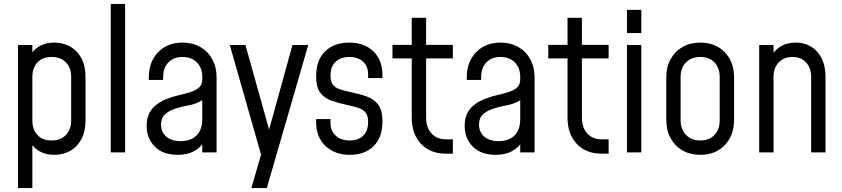

<svg xmlns="http://www.w3.org/2000/svg" viewBox="-20 -770 4255 970"><path d="M71 180V-542.5H143.5V-472L131.2 -488.2Q149.5 -519.6 180.2 -537.2Q211 -554.8 253.8 -554.8Q298.6 -554.8 334.3 -534.9Q370 -515 391 -476.2Q412 -437.5 412 -381.2V-162Q412 -105.4 391 -66.5Q370 -27.6 334.3 -7.7Q298.6 12.2 253.8 12.2Q211 12.2 180.2 -5.4Q149.5 -23 131.2 -54.2L143.5 -70.5V180ZM240.4 -60.2Q286.9 -60.2 313.2 -88.4Q339.5 -116.6 339.5 -162V-381.2Q339.5 -427 313.2 -454.6Q286.9 -482.2 240.8 -482.2Q194.6 -482.2 169.1 -454.6Q143.5 -427 143.5 -381.2V-161.2Q143.5 -115.9 169.1 -88.1Q194.6 -60.2 240.4 -60.2Z M539.5 0V-750H612V0Z M877.8 12.2Q803.1 12.2 762.1 -29.2Q721 -70.8 721 -134.6Q721 -174 735.4 -200.2Q749.8 -226.4 772.5 -242.8Q795.2 -259.2 820.8 -269.5Q851.5 -281.8 883.2 -289.1Q914.9 -296.4 941.8 -304.6Q968.8 -312.9 985.2 -327.4Q1001.8 -342 1001.8 -368.2V-381.2Q1001.8 -427 974.7 -454.6Q947.6 -482.2 902.2 -482.2Q856.9 -482.2 830.6 -454.6Q804.2 -427 804.2 -381.2V-366.2H731.8V-378.8Q731.8 -457.8 778.9 -506.2Q826 -554.8 902.2 -554.8Q953.1 -554.8 991.8 -532.7Q1030.5 -510.6 1052.4 -470.9Q1074.2 -431.2 1074.2 -378.8V0H1001.8V-74.8L1014 -58.8Q995.1 -25 960.6 -6.4Q926.1 12.2 877.8 12.2ZM892.9 -57Q943.9 -57 972.8 -85.6Q1001.8 -114.2 1001.8 -168V-263.8Q971.5 -244.8 933.9 -238.1Q896.4 -231.5 862.5 -220Q832.4 -209.8 812.9 -191.6Q793.5 -173.5 793.5 -140Q793.5 -103.6 819.4 -80.3Q845.2 -57 892.9 -57Z M1250 180 1298.8 11.2 1141 -542.5H1220L1348.2 -84.5H1331L1457.5 -542.5H1537.2L1328 180Z M1748.2 12.2Q1671 12.2 1624.1 -32.6Q1577.2 -77.4 1577.2 -151V-168.5H1649.8V-147.8Q1649.8 -108.4 1676.6 -84.3Q1703.5 -60.2 1747.4 -60.2Q1789.8 -60.2 1814.8 -84.4Q1839.8 -108.5 1839.8 -153.8Q1839.8 -183.5 1828.6 -199.1Q1817.4 -214.8 1796.3 -222.8Q1775.2 -230.8 1745.5 -236.8Q1695.8 -247.6 1657.8 -260.3Q1619.9 -273 1598.6 -300.9Q1577.2 -328.9 1577.2 -384.6Q1577.2 -467.2 1623 -511Q1668.8 -554.8 1743.5 -554.8Q1821.1 -554.8 1866.7 -510.2Q1912.2 -465.6 1912.2 -392.2V-375.5H1839.8V-394.8Q1839.8 -434.9 1814 -458.6Q1788.2 -482.2 1744.4 -482.2Q1701.6 -482.2 1675.7 -458.1Q1649.8 -433.9 1649.8 -388.2Q1649.8 -359 1661.1 -343.3Q1672.5 -327.6 1694 -320Q1715.5 -312.4 1745.5 -306Q1794.4 -296 1831.9 -282.9Q1869.5 -269.8 1890.9 -241.4Q1912.2 -213.1 1912.2 -157Q1912.2 -75.5 1867.5 -31.6Q1822.8 12.2 1748.2 12.2Z M2231.5 6.2Q2154.1 6.2 2107.2 -43.1Q2060.2 -92.5 2060.2 -175.5V-474.8H1962.8V-543.2H2060.2V-680H2132.8V-543.2H2267.8V-474.8H2132.8V-175.5Q2132.8 -126 2159.8 -96.1Q2186.9 -66.2 2231.5 -66.2H2267.8V6.2Z M2484.2 12.2Q2409.6 12.2 2368.6 -29.2Q2327.5 -70.8 2327.5 -134.6Q2327.5 -174 2341.9 -200.2Q2356.2 -226.4 2379 -242.8Q2401.8 -259.2 2427.2 -269.5Q2458 -281.8 2489.7 -289.1Q2521.4 -296.4 2548.3 -304.6Q2575.2 -312.9 2591.8 -327.4Q2608.2 -342 2608.2 -368.2V-381.2Q2608.2 -427 2581.2 -454.6Q2554.1 -482.2 2508.8 -482.2Q2463.4 -482.2 2437.1 -454.6Q2410.8 -427 2410.8 -381.2V-366.2H2338.2V-378.8Q2338.2 -457.8 2385.4 -506.2Q2432.5 -554.8 2508.8 -554.8Q2559.6 -554.8 2598.3 -532.7Q2637 -510.6 2658.9 -470.9Q2680.8 -431.2 2680.8 -378.8V0H2608.2V-74.8L2620.5 -58.8Q2601.6 -25 2567.1 -6.4Q2532.6 12.2 2484.2 12.2ZM2499.4 -57Q2550.4 -57 2579.3 -85.6Q2608.2 -114.2 2608.2 -168V-263.8Q2578 -244.8 2540.4 -238.1Q2502.9 -231.5 2469 -220Q2438.9 -209.8 2419.4 -191.6Q2400 -173.5 2400 -140Q2400 -103.6 2425.9 -80.3Q2451.8 -57 2499.4 -57Z M3018.5 6.2Q2941.1 6.2 2894.2 -43.1Q2847.2 -92.5 2847.2 -175.5V-474.8H2749.8V-543.2H2847.2V-680H2919.8V-543.2H3054.8V-474.8H2919.8V-175.5Q2919.8 -126 2946.8 -96.1Q2973.9 -66.2 3018.5 -66.2H3054.8V6.2Z M3147.5 0V-542.5H3220V0ZM3147.5 -602.8V-720H3220V-602.8Z M3518 12.2Q3467.1 12.2 3428.4 -9.9Q3389.8 -32 3367.9 -71.8Q3346 -111.6 3346 -164.5V-378.8Q3346 -431.2 3367.9 -470.9Q3389.8 -510.6 3428.4 -532.7Q3467.1 -554.8 3518 -554.8Q3594.4 -554.8 3641.4 -506.2Q3688.5 -457.8 3688.5 -378.8V-164.5Q3688.5 -85.3 3641.4 -36.5Q3594.4 12.2 3518 12.2ZM3518 -60.2Q3563.4 -60.2 3589.7 -88.5Q3616 -116.7 3616 -162V-381.2Q3616 -427 3589.7 -454.6Q3563.4 -482.2 3518 -482.2Q3472.6 -482.2 3445.6 -454.6Q3418.5 -427 3418.5 -381.2V-162Q3418.5 -116.7 3445.6 -88.5Q3472.6 -60.2 3518 -60.2Z M3815.5 0V-542.5H3888V-469.8L3875.5 -484.2Q3894.2 -518.4 3925.9 -536.6Q3957.6 -554.8 3999.4 -554.8Q4067.5 -554.8 4109 -507.9Q4150.5 -461.1 4150.5 -381.2V0H4078V-381.2Q4078 -427 4052.2 -454.6Q4026.5 -482.2 3983.8 -482.2Q3940.2 -482.2 3914.1 -454.6Q3888 -427 3888 -381.2V0Z"/></svg>

Font: Mohave Light
Style: Regular
Weight: 300
Designer: Gumpita Rahayu
Foundry: Tokotype
Version: Version 2.003